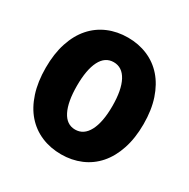

<svg xmlns="http://www.w3.org/2000/svg" viewBox="-146 -759 899 911"><g transform="rotate(30 303.0 -303.5)"><path d="M400 -304Q400 -392 374.5 -440Q349 -488 302 -488Q255 -488 230.5 -440Q206 -392 206 -304Q206 -216 230.5 -167.5Q255 -119 302 -119Q349 -119 374.5 -167.5Q400 -216 400 -304ZM571 -304Q571 -227 551 -167Q531 -107 495.5 -66.5Q460 -26 410.5 -5Q361 16 303 16Q244 16 194.5 -5Q145 -26 109.5 -66.5Q74 -107 54.5 -167Q35 -227 35 -304Q35 -381 54.5 -440.5Q74 -500 109.5 -540.5Q145 -581 194.5 -602Q244 -623 303 -623Q361 -623 410.5 -602Q460 -581 495.5 -540.5Q531 -500 551 -440.5Q571 -381 571 -304Z"/></g></svg>

Font: Baloo Paaji
Style: Regular
Weight: 400
Designer: Shuchita Grover and Ek Type
Foundry: Ek Type
Version: Version 1.007;PS 1.000;hotconv 1.0.88;makeotf.lib2.5.647800